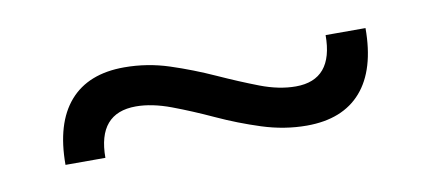

<svg xmlns="http://www.w3.org/2000/svg" viewBox="-29 -456 533 237"><g transform="rotate(-10 237.5 -337.0)"><path d="M40 -286Q40 -338 63.5 -365Q87 -392 132 -392Q161 -392 188.5 -383Q216 -374 242.5 -362Q269 -350 292.5 -341Q316 -332 337 -332Q384 -332 384 -388H434Q434 -336 410.5 -309Q387 -282 342 -282Q314 -282 286 -291Q258 -300 232 -312Q206 -324 182 -333Q158 -342 138 -342Q90 -342 90 -286Z"/></g></svg>

Font: Mozilla Headline ExtraLight
Style: Regular
Weight: 200
Designer: Studio DRAMA
Foundry: Studio DRAMA
Version: Version 1.000